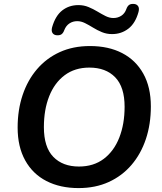

<svg xmlns="http://www.w3.org/2000/svg" viewBox="-20 -950 825 980"><path d="M381 10Q287 10 217 -26Q147 -62 108.5 -131.5Q70 -201 70 -299Q70 -389 95.5 -465Q121 -541 169 -597Q217 -653 285 -684Q353 -715 439 -715Q534 -715 603.5 -679Q673 -643 711.5 -574Q750 -505 750 -407Q750 -316 724.5 -240Q699 -164 651 -108Q603 -52 535 -21Q467 10 381 10ZM383 -100Q458 -100 510 -139.5Q562 -179 589 -248Q616 -317 616 -405Q616 -506 568 -555.5Q520 -605 436 -605Q362 -605 310 -566Q258 -527 231 -458.5Q204 -390 204 -301Q204 -199 252 -149.5Q300 -100 383 -100ZM270 -770Q255 -771 248 -781.5Q241 -792 246 -811Q263 -870 298 -897Q333 -924 380 -924Q408 -924 432 -914Q456 -904 477.5 -891Q499 -878 519 -868Q539 -858 559 -858Q581 -858 599 -869.5Q617 -881 625 -904Q630 -918 638.5 -924.5Q647 -931 663 -930Q678 -929 685 -918.5Q692 -908 687 -889Q671 -831 635 -803.5Q599 -776 552 -776Q524 -776 500 -786Q476 -796 455 -809Q434 -822 414 -832Q394 -842 374 -842Q352 -842 334.5 -830.5Q317 -819 308 -796Q303 -782 294.5 -775.5Q286 -769 270 -770Z"/></svg>

Font: Nunito ExtraLight
Style: Italic
Weight: 200
Italic angle: -9°
Designer: Vernon Adams
Foundry: Vernon Adams
Version: Version 3.602